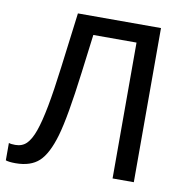

<svg xmlns="http://www.w3.org/2000/svg" viewBox="-78 -729 754 808"><g transform="rotate(10 299.5 -325.5)"><path d="M454.6 -580.6H270L249 -415.5Q224.6 -222.7 200.7 -140.4Q176.8 -58.1 141.1 -25.1Q105.5 7.8 41 7.8Q12.7 7.8 -1 2.9V-71.3Q8.3 -67.9 26.4 -67.9Q56.2 -67.9 74.7 -86.4Q93.3 -105 107.4 -144.8Q121.6 -184.6 134.8 -253.9Q147.9 -323.2 160.6 -424.3L190.4 -658.7H545.4V0H454.6Z"/></g></svg>

Font: Courier New
Style: Regular
Weight: 400
Designer: Steve Matteson
Foundry: Ascender Corporation
Version: Version 2.00.3